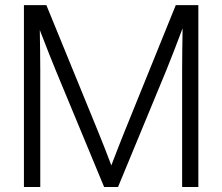

<svg xmlns="http://www.w3.org/2000/svg" viewBox="-20 -748 889 768"><path d="M75.7 0H141.1V-466.3C141.1 -514.6 140.1 -572.3 139.2 -627.9C164.1 -563.5 186.5 -506.3 203.1 -466.3L396.5 0H452.1L645 -466.3C662.1 -507.8 685.1 -567.9 710.4 -634.8C709.5 -577.1 708.5 -516.6 708.5 -466.3V0H773.4V-727.5H683.1L478 -221.2C463.9 -186 440.9 -127.9 425.3 -86.4C409.7 -127.9 387.2 -186 372.6 -221.2L165.5 -727.5H75.7Z"/></svg>

Font: Raveo Display Display Light
Style: Regular
Weight: 300
Designer: Jakub Foglar, Rasmus Andersson (Inter)
Foundry: Jakubfoglar.com
Version: Version 1.100;Glyphs 3.2.3 (3260)